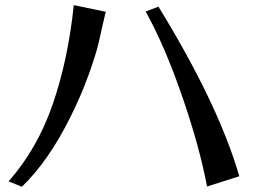

<svg xmlns="http://www.w3.org/2000/svg" viewBox="-20 -712 1000 733"><path d="M12.7 -19.5Q123 -144.5 181.6 -314.9Q240.2 -485.4 261.7 -692.4L383.8 -667Q378.9 -648.4 373 -621.6Q367.2 -594.7 356.9 -549.8Q346.7 -504.9 317.9 -425.3Q289.1 -345.7 250 -267.6Q166 -97.7 63.5 1ZM536.1 -668 585 -686.5Q814.5 -312.5 893.6 -39.1L770.5 0Q741.2 -154.3 674.8 -346.2Q608.4 -538.1 536.1 -668Z"/></svg>

Font: GenEi LateMin P v2
Style: Medium
Weight: 500
Designer: o_tamon (Modified)
Foundry: o_tamon / Adobe Systems Incorporated / FONT 910 / Philipp H. Poll
Version: Version 2.1;Original Version 1.004